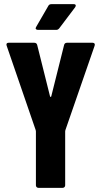

<svg xmlns="http://www.w3.org/2000/svg" viewBox="-20 -906 487 925"><path d="M153 -13V-273L152 -279L12 -686Q11 -688 11 -691Q11 -700 22 -700H145Q156 -700 159 -690L221 -442Q222 -439 224 -439Q226 -439 227 -442L289 -690Q292 -700 303 -700H426Q432 -700 435 -696.5Q438 -693 436 -686L295 -279L294 -273V-13Q294 -8 290.5 -4.5Q287 -1 282 -1H165Q160 -1 156.5 -4.5Q153 -8 153 -13ZM154 -776 213 -878Q217 -886 228 -886H335Q345 -886 345 -879Q345 -876 342 -871L265 -769Q259 -762 251 -762H163Q156 -762 153 -766Q150 -770 154 -776Z"/></svg>

Font: Barlow Condensed
Style: Bold
Weight: 700
Width: 3
Designer: Jeremy Tribby
Foundry: Tribby Type
Version: Version 1.500